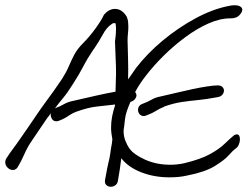

<svg xmlns="http://www.w3.org/2000/svg" viewBox="-42 -622 955 733"><path d="M381 91Q371 91 364 84.5Q357 78 359 65Q365 32 367.5 19.5Q370 7 371.5 1Q373 -5 375.5 -16Q378 -27 382 -57Q384 -65 385 -73.5Q386 -82 387 -90Q385 -101 383.5 -112.5Q382 -124 382 -134Q382 -156 386 -177Q390 -198 397 -219V-223Q359 -219 325.5 -215Q292 -211 251 -196H250Q234 -190 219 -179.5Q204 -169 183 -161Q177 -159 173 -159Q161 -159 155.5 -169.5Q150 -180 152 -190Q145 -179 138 -171Q121 -146 108.5 -127.5Q96 -109 79 -84Q63 -61 51 -33.5Q39 -6 25 17Q18 27 7 27Q-4 27 -13 18Q-22 9 -22 -3Q-22 -10 -18 -17Q-3 -40 9.5 -56.5Q22 -73 37 -95Q55 -121 67.5 -139Q80 -157 96 -181Q115 -209 130.5 -230Q146 -251 161.5 -272.5Q177 -294 195 -321Q211 -346 220.5 -368.5Q230 -391 241.5 -413Q253 -435 275 -457L276 -458Q299 -481 322 -512.5Q345 -544 355 -566Q374 -588 397 -588Q424 -588 442 -558Q446 -548 447 -539Q448 -530 448 -521Q448 -507 446.5 -494Q445 -481 445 -468Q446 -425 447 -392.5Q448 -360 447 -319Q455 -330 462.5 -341Q470 -352 477 -362Q520 -418 579 -467Q638 -516 703.5 -551.5Q769 -587 830 -599Q844 -602 853 -602Q868 -602 875.5 -597Q883 -592 883 -585Q883 -576 872 -564Q861 -552 839 -552H838Q798 -552 754 -532.5Q710 -513 666 -480.5Q622 -448 583 -409.5Q544 -371 515 -333Q492 -304 474 -271Q479 -264 479 -258Q479 -251 473 -243.5Q467 -236 456 -233Q449 -217 443 -200Q437 -183 435 -166L432 -139L431 -133Q430 -129 430 -126Q430 -123 430 -119Q430 -102 436.5 -85Q443 -68 453 -54Q469 -32 512 -12.5Q555 7 609 7Q635 7 662 1Q724 -14 759.5 -33.5Q795 -53 815.5 -73Q836 -93 852 -106Q858 -109 862 -109Q874 -109 874 -90Q874 -80 869.5 -69.5Q865 -59 855 -53Q849 -49 831.5 -29.5Q814 -10 777 12.5Q740 35 673 48Q656 52 639 53.5Q622 55 605 55Q546 55 496.5 35.5Q447 16 421 -18Q417 19 408 69Q406 80 398 85.5Q390 91 381 91ZM235 -299Q215 -267 199 -248Q183 -229 166 -206L169 -209Q188 -216 202.5 -224.5Q217 -233 238 -237Q238 -237 264 -243Q290 -249 327.5 -257.5Q365 -266 399 -272L400 -306Q400 -315 400.5 -324Q401 -333 401 -340Q401 -372 399.5 -398Q398 -424 397 -464Q399 -478 400 -490Q401 -502 401 -512Q401 -528 398 -534Q396 -534 391.5 -533.5Q387 -533 383 -529Q365 -517 351.5 -492Q338 -467 316 -434V-435Q291 -398 276 -368.5Q261 -339 235 -299ZM507 -179Q497 -179 491 -186Q485 -193 485 -202Q485 -220 503 -226Q522 -233 536.5 -241.5Q551 -250 572 -254Q572 -254 589.5 -258Q607 -262 634.5 -268.5Q662 -275 692 -281.5Q722 -288 748.5 -292Q775 -296 789 -296Q801 -296 807 -290Q813 -284 813 -276Q813 -268 807 -260.5Q801 -253 788 -251Q746 -243 714 -240Q682 -237 651.5 -232.5Q621 -228 584 -215V-214Q568 -208 553 -198.5Q538 -189 516 -181Q510 -179 507 -179Z"/></svg>

Font: Grape Nuts
Style: Regular
Weight: 400
Designer: Robert E. Leuschke
Foundry: Robert E. Leuschke
Version: Version 1.010; ttfautohint (v1.8.3)